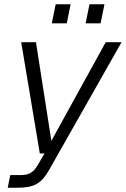

<svg xmlns="http://www.w3.org/2000/svg" viewBox="-20 -727 588 897"><path d="M222 -618H292L310 -707H240ZM380 -618H450L468 -707H398ZM16 150H63C140 150 174 130 210 66L548 -530H474L220 -69L148 -530H79L166 -10H188L157 43C134 82 114 91 72 91H28Z"/></svg>

Font: Geist Light
Style: Italic
Weight: 300
Italic angle: -12°
Designer: Basement.studio, Andrés Briganti, Mateo Zaragoza
Foundry: Basement.studio, Vercel, Andrés Briganti, Guido Ferreyra, Mateo Zaragoza
Version: Version 1.500